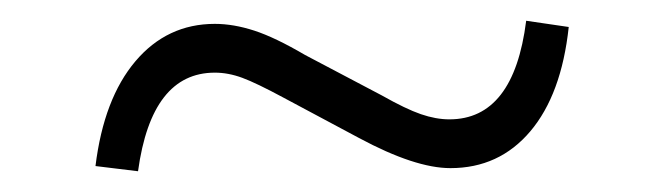

<svg xmlns="http://www.w3.org/2000/svg" viewBox="-20 -472 640 185"><path d="M113 -307 72 -312Q80 -377 110.5 -413Q141 -449 187 -449Q205 -449 225 -442.5Q245 -436 274 -419L348 -380Q371 -367 385.5 -362Q400 -357 413 -357Q475 -357 487 -452L528 -446Q521 -381 491 -345.5Q461 -310 414 -310Q380 -310 326 -339L253 -378Q227 -392 213.5 -397Q200 -402 187 -402Q126 -402 113 -307Z"/></svg>

Font: Red Hat Text Light
Style: Regular
Weight: 300
Designer: Pentagram, MCKL
Foundry: Pentagram, MCKL
Version: Version 1.023; ttfautohint (v1.8.3)